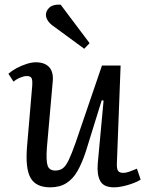

<svg xmlns="http://www.w3.org/2000/svg" viewBox="-20 -789 633 823"><path d="M16 -473Q31 -486 51.5 -497Q72 -508 94 -515Q116 -522 133 -522Q172 -522 191 -501Q210 -480 206 -439L181 -156Q177 -101 184 -79.5Q191 -58 217 -58Q236 -58 249 -67.5Q262 -77 274.5 -103Q287 -129 304 -177L417 -508H497L481 -89Q480 -66 486 -57Q492 -48 508 -48Q520 -48 535.5 -53.5Q551 -59 567 -66L583 -19Q572 -12 557 -6Q542 0 526.5 4.5Q511 9 496 11.5Q481 14 469 14Q424 14 409.5 -13.5Q395 -41 399 -88L424 -358L416 -359L348 -140Q332 -91 312.5 -56.5Q293 -22 264.5 -4Q236 14 195 14Q134 14 111 -26.5Q88 -67 96 -162L118 -420Q120 -446 115 -454.5Q110 -463 95 -463Q83 -463 67 -456.5Q51 -450 38 -439ZM364 -604 341 -580 206 -679Q191 -690 183.5 -703Q176 -716 177 -728Q178 -745 193.5 -758Q209 -771 240 -769Z"/></svg>

Font: Literata 18pt
Style: Italic
Weight: 400
Italic angle: -2°
Designer: Latin by Veronika Burian and Jose Scaglione. Greek by Irene Vlachou. Cyrillic by Vera Evstafieva
Foundry: TypeTogether
Version: Version 3.103;gftools[0.9.29]